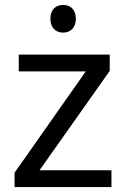

<svg xmlns="http://www.w3.org/2000/svg" viewBox="-20 -757 510 777"><path d="M236 -737C207 -737 184 -720 184 -681C184 -643 207 -625 236 -625C263 -625 287 -643 287 -681C287 -720 263 -737 236 -737ZM431 0V-68H140L424 -470V-536H56V-468H327L39 -58V0Z"/></svg>

Font: Noto Sans Osage
Style: Regular
Weight: 400
Designer: Monotype Design Team
Foundry: Monotype Imaging Inc.
Version: Version 2.002